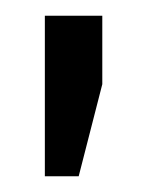

<svg xmlns="http://www.w3.org/2000/svg" viewBox="-20 -702 197 244"><path d="M37 -478H80L110 -595V-682H37Z"/></svg>

Font: Gemunu Libre ExtraLight Medium
Style: Regular
Weight: 500
Version: Version 1.100